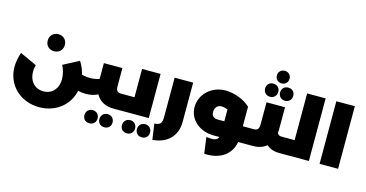

<svg xmlns="http://www.w3.org/2000/svg" viewBox="-109 -1482 4299 2255"><g transform="rotate(15 2040.5 -355.0)"><path d="M441 -470C502 -470 545 -512 545 -573C545 -634 502 -677 441 -677C380 -677 337 -634 337 -573C337 -512 380 -470 441 -470ZM1387 -193H1327C1287 -193 1268 -216 1268 -265V-487H1043V-295C1009 -283 972 -276 930 -276C893 -276 860 -281 829 -290C817 -345 795 -396 765 -441L574 -340C600 -300 617 -229 617 -174C617 -69 553 17 441 17C329 17 265 -69 265 -173C265 -201 269 -229 276 -257L72 -351C51 -288 40 -229 40 -173C40 47 212 210 441 210C642 210 799 84 835 -96C864 -87 895 -83 930 -83C986 -83 1035 -95 1076 -116C1115 -42 1189 0 1290 0H1387C1398 0 1407 -38 1407 -98C1407 -155 1398 -193 1387 -193ZM1060 80C1013 80 980 114 980 161C980 208 1013 240 1060 240C1107 240 1140 208 1140 161C1140 114 1107 80 1060 80ZM1242 80C1195 80 1162 114 1162 161C1162 208 1195 240 1242 240C1289 240 1322 208 1322 161C1322 114 1289 80 1242 80Z M1719 -537H1494V-193H1387C1376 -193 1367 -155 1367 -98C1367 -38 1376 0 1387 0H1719ZM1516 80C1469 80 1436 114 1436 161C1436 208 1469 240 1516 240C1563 240 1596 208 1596 161C1596 114 1563 80 1516 80ZM1698 80C1651 80 1618 114 1618 161C1618 208 1651 240 1698 240C1745 240 1778 208 1778 161C1778 114 1745 80 1698 80Z M1826 236C2003 224 2115 113 2115 -58V-537H1890V-58C1890 18 1866 43 1799 44Z M2888 -193H2811V-429H2810L2811 -430C2740 -501 2611 -547 2508 -547C2342 -547 2205 -423 2205 -266C2205 -108 2342 0 2508 0H2578C2562 44 2518 50 2430 40L2457 236C2647 249 2780 156 2806 0H2888C2899 0 2908 -38 2908 -98C2908 -155 2899 -193 2888 -193ZM2430 -266C2430 -319 2463 -354 2508 -354C2532 -354 2559 -348 2586 -336V-193H2508C2463 -193 2430 -211 2430 -266Z M3120 -797C3165 -797 3197 -829 3197 -874C3197 -918 3165 -950 3120 -950C3075 -950 3043 -918 3043 -874C3043 -829 3075 -797 3120 -797ZM3029 -610C3076 -610 3109 -644 3109 -691C3109 -738 3076 -770 3029 -770C2982 -770 2949 -738 2949 -691C2949 -644 2982 -610 3029 -610ZM3131 -691C3131 -644 3164 -610 3211 -610C3258 -610 3291 -644 3291 -691C3291 -738 3258 -770 3211 -770C3164 -770 3131 -738 3131 -691ZM3358 -193H3282C3256 -193 3239 -203 3230 -223C3231 -236 3232 -250 3232 -264V-537H3007V-265C3007 -216 2988 -193 2948 -193H2888C2877 -193 2868 -155 2868 -98C2868 -38 2877 0 2888 0H2985C3054 0 3109 -19 3151 -54C3187 -19 3239 0 3308 0H3358C3369 0 3378 -38 3378 -98C3378 -155 3369 -193 3358 -193Z M3441 -761V-193H3358C3347 -193 3338 -155 3338 -98C3338 -38 3347 0 3358 0H3666V-761Z M3796 0H4021V-761H3796Z"/></g></svg>

Font: Montserrat-Arabic Black
Style: Regular
Weight: 900
Designer: Mohamed Gaber
Foundry: Kief Type Foundry
Version: Version 5.008;PS 005.008;hotconv 1.0.88;makeotf.lib2.5.64775